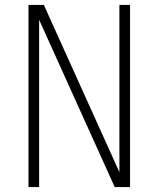

<svg xmlns="http://www.w3.org/2000/svg" viewBox="-20 -755 640 775"><path d="M95 0V-735H157L462 -60V-735H505V0H443L138 -675V0Z"/></svg>

Font: Iosevka Curly XLtEx
Style: Regular
Weight: 200
Width: 7
Monospace: yes
Designer: Belleve Invis
Foundry: Belleve Invis
Version: Version 11.1.0; ttfautohint (v1.8.3)